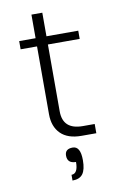

<svg xmlns="http://www.w3.org/2000/svg" viewBox="-91 -667 581 922"><g transform="rotate(-10 199.0 -205.5)"><path d="M183 -134Q183 -45 280 -45H338V0H266Q199 0 164.5 -34.5Q130 -69 130 -129V-460H50V-500H130V-615H183V-500H338V-460H183ZM252 116Q252 162 236.5 183Q221 204 186 204V176Q218 176 218 119Q176 119 176 81Q176 48 214 48Q252 48 252 116Z"/></g></svg>

Font: Fivo Sans Light
Style: Regular
Weight: 300
Designer: Alexander Slobzheninov
Foundry: Alexander Slobzheninov
Version: 1.0